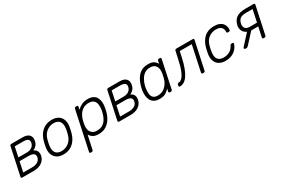

<svg xmlns="http://www.w3.org/2000/svg" viewBox="88 -1610 4229 2881"><g transform="rotate(-30 2202.5 -170.0)"><path d="M48 0Q38 0 33.5 -6Q29 -12 30 -22L132 -498Q134 -508 141 -514Q148 -520 158 -520H355Q432 -520 466.5 -483Q501 -446 488 -384Q479 -339 455.5 -312Q432 -285 395 -268Q424 -259 439.5 -239Q455 -219 459 -194Q463 -169 458 -145Q443 -74 386.5 -37Q330 0 250 0ZM99 -58H254Q308 -58 347 -80Q386 -102 396 -145Q406 -191 379.5 -212Q353 -233 291 -233H136ZM149 -291H297Q348 -291 383.5 -316Q419 -341 427 -384Q436 -428 409.5 -445Q383 -462 333 -462H185Z M760 10Q691 10 647 -20Q603 -50 586 -102Q569 -154 581 -218Q583 -233 589 -260Q595 -287 599 -302Q615 -367 649.5 -418.5Q684 -470 737.5 -500Q791 -530 863 -530Q935 -530 978.5 -500Q1022 -470 1038.5 -418.5Q1055 -367 1043 -302Q1040 -287 1034.5 -260Q1029 -233 1025 -218Q1009 -154 974.5 -102Q940 -50 886.5 -20Q833 10 760 10ZM760 -48Q831 -48 887.5 -93Q944 -138 965 -223Q969 -238 973.5 -260Q978 -282 981 -297Q996 -383 965 -427.5Q934 -472 863 -472Q793 -472 736.5 -427.5Q680 -383 659 -297Q655 -282 650 -260Q645 -238 643 -223Q628 -138 658 -93Q688 -48 760 -48Z M1125 190Q1115 190 1110.5 184Q1106 178 1108 168L1250 -498Q1252 -508 1259 -514Q1266 -520 1276 -520H1293Q1303 -520 1308 -514Q1313 -508 1311 -498L1301 -451Q1333 -485 1378.5 -507.5Q1424 -530 1486 -530Q1545 -530 1580.5 -509.5Q1616 -489 1633.5 -455Q1651 -421 1654 -379Q1657 -337 1649 -293Q1647 -278 1643 -260Q1639 -242 1635 -227Q1621 -169 1588.5 -114.5Q1556 -60 1502.5 -25Q1449 10 1371 10Q1309 10 1273 -13Q1237 -36 1220 -69L1169 168Q1167 178 1159.5 184Q1152 190 1142 190ZM1377 -48Q1436 -48 1475.5 -74Q1515 -100 1539 -142Q1563 -184 1575 -232Q1579 -247 1582 -260Q1585 -273 1587 -288Q1595 -336 1588.5 -378Q1582 -420 1554 -446Q1526 -472 1467 -472Q1410 -472 1369 -445Q1328 -418 1303 -377.5Q1278 -337 1268 -296Q1264 -281 1258.5 -257Q1253 -233 1251 -218Q1244 -178 1252.5 -139Q1261 -100 1291.5 -74Q1322 -48 1377 -48Z M1727 0Q1717 0 1712.5 -6Q1708 -12 1709 -22L1811 -498Q1813 -508 1820 -514Q1827 -520 1837 -520H2034Q2111 -520 2145.5 -483Q2180 -446 2167 -384Q2158 -339 2134.5 -312Q2111 -285 2074 -268Q2103 -259 2118.5 -239Q2134 -219 2138 -194Q2142 -169 2137 -145Q2122 -74 2065.5 -37Q2009 0 1929 0ZM1778 -58H1933Q1987 -58 2026 -80Q2065 -102 2075 -145Q2085 -191 2058.5 -212Q2032 -233 1970 -233H1815ZM1828 -291H1976Q2027 -291 2062.5 -316Q2098 -341 2106 -384Q2115 -428 2088.5 -445Q2062 -462 2012 -462H1864Z M2428 10Q2370 10 2334 -11Q2298 -32 2280 -67Q2262 -102 2258.5 -145Q2255 -188 2262 -232Q2264 -247 2267 -260Q2270 -273 2274 -288Q2285 -332 2304 -374.5Q2323 -417 2353 -452.5Q2383 -488 2427 -509Q2471 -530 2531 -530Q2597 -530 2630 -507Q2663 -484 2680 -451L2690 -498Q2692 -508 2699 -514Q2706 -520 2716 -520H2733Q2743 -520 2748 -514Q2753 -508 2751 -498L2650 -22Q2648 -12 2641 -6Q2634 0 2624 0H2607Q2597 0 2592 -6Q2587 -12 2589 -22L2599 -69Q2568 -35 2531 -12.5Q2494 10 2428 10ZM2428 -48Q2485 -48 2527 -75Q2569 -102 2595.5 -142.5Q2622 -183 2632 -224Q2636 -239 2641 -263Q2646 -287 2649 -302Q2657 -342 2650 -381Q2643 -420 2615 -446Q2587 -472 2531 -472Q2477 -472 2438.5 -446Q2400 -420 2375 -378Q2350 -336 2336 -288Q2332 -273 2329 -260Q2326 -247 2324 -232Q2317 -184 2320.5 -142Q2324 -100 2349 -74Q2374 -48 2428 -48Z M2783 0Q2773 0 2768 -6.5Q2763 -13 2765 -23L2768 -39Q2773 -60 2792 -60Q2824 -60 2854 -90Q2884 -120 2912 -189.5Q2940 -259 2964 -375L2991 -498Q2993 -508 3000 -514Q3007 -520 3017 -520H3303Q3313 -520 3318 -514Q3323 -508 3321 -498L3219 -22Q3218 -12 3210.5 -6Q3203 0 3193 0H3176Q3166 0 3161.5 -6Q3157 -12 3158 -22L3252 -462H3044L3024 -368Q3003 -271 2977 -201Q2951 -131 2920.5 -86.5Q2890 -42 2855.5 -21Q2821 0 2783 0Z M3569 10Q3504 10 3459.5 -17.5Q3415 -45 3396.5 -97Q3378 -149 3391 -220Q3394 -235 3399 -260Q3404 -285 3408 -300Q3434 -407 3500 -468.5Q3566 -530 3672 -530Q3727 -530 3763 -515Q3799 -500 3819.5 -475Q3840 -450 3847 -421.5Q3854 -393 3851 -366Q3850 -356 3844.5 -350Q3839 -344 3830 -344H3811Q3801 -344 3795.5 -348.5Q3790 -353 3791 -365Q3793 -422 3760.5 -447Q3728 -472 3672 -472Q3604 -472 3547.5 -430.5Q3491 -389 3468 -295Q3464 -280 3460 -260Q3456 -240 3453 -225Q3437 -131 3469 -89.5Q3501 -48 3569 -48Q3622 -48 3668.5 -70.5Q3715 -93 3744 -150Q3751 -163 3756 -167Q3761 -171 3771 -171H3789Q3798 -171 3802.5 -165Q3807 -159 3804 -149Q3796 -122 3778 -94Q3760 -66 3731.5 -42.5Q3703 -19 3662.5 -4.5Q3622 10 3569 10Z M4230 0Q4220 0 4215.5 -6Q4211 -12 4212 -22L4249 -194H4121L4122 -199Q4068 -199 4034.5 -224.5Q4001 -250 3989 -287.5Q3977 -325 3985 -361Q4003 -444 4058 -482Q4113 -520 4213 -520H4357Q4367 -520 4372 -514Q4377 -508 4375 -498L4273 -22Q4272 -12 4264.5 -6Q4257 0 4247 0ZM3913 0Q3905 0 3900.5 -6Q3896 -12 3897 -20Q3898 -24 3900.5 -29Q3903 -34 3909 -40L4070 -216H4148L3964 -15Q3958 -10 3950 -5Q3942 0 3934 0ZM4137 -252H4261L4306 -462H4192Q4128 -462 4093.5 -440Q4059 -418 4046 -361Q4036 -314 4057 -283Q4078 -252 4137 -252Z"/></g></svg>

Font: Rubik Light Light
Style: Italic
Weight: 300
Italic angle: -12°
Version: Version 2.104